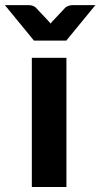

<svg xmlns="http://www.w3.org/2000/svg" viewBox="-66 -746 401 766"><path d="M0 0ZM199 -515.5V0H61V-515.5ZM-46.5 -725.5H49Q57.5 -725.5 64.8 -722.8Q72 -720 76 -716.5L124 -665.5Q126.5 -662.5 129.8 -659.2Q133 -656 136 -652Q138.5 -656 141.5 -659.2Q144.5 -662.5 147.5 -665.5L195.5 -716.5Q199.5 -719.5 207 -722.5Q214.5 -725.5 222.5 -725.5H314.5L198.5 -584H69.5Z"/></svg>

Font: Lato Heavy
Style: Regular
Weight: 800
Designer: Lukasz Dziedzic
Foundry: tyPoland Lukasz Dziedzic
Version: Version 2.007; 2014-02-27